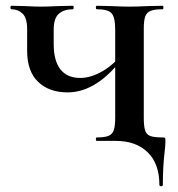

<svg xmlns="http://www.w3.org/2000/svg" viewBox="-20 -488 615 665"><path d="M381 0H315Q312 0 312 -6Q312 -12 315 -12Q343 -12 356 -17.5Q369 -23 374 -37Q379 -51 379 -81V-385Q379 -428 366.5 -442Q354 -456 315 -456Q312 -456 312 -462Q312 -468 315 -468L362 -467Q404 -465 429 -465Q454 -465 494 -467L544 -468Q546 -468 546 -462Q546 -456 544 -456Q516 -456 502 -450.5Q488 -445 483 -431Q478 -417 478 -387V-81Q478 -51 482.5 -36.5Q487 -22 500.5 -17Q514 -12 542 -12Q550 -12 551.5 -10.5Q553 -9 553 0Q553 16 550 40Q544 90 544 152Q544 157 538 157Q532 157 532 152Q532 79 491.5 39.5Q451 0 381 0ZM74 -312V-387Q74 -426 58 -441Q42 -456 19 -456Q16 -456 16 -462Q16 -468 19 -468L63 -467Q105 -465 122 -465Q140 -465 184 -467L233 -468Q235 -468 235 -462Q235 -456 233 -456Q202 -456 184 -440.5Q166 -425 166 -385V-335Q166 -277 189.5 -247.5Q213 -218 258 -218Q295 -218 336 -242Q377 -266 406 -306L411 -295Q318 -168 214 -168Q150 -168 112 -204.5Q74 -241 74 -312Z"/></svg>

Font: Cormorant SC
Style: Bold
Weight: 700
Designer: Christian Thalmann (Catharsis Fonts)
Foundry: Catharsis Fonts
Version: Version 4.000